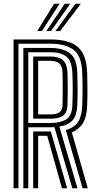

<svg xmlns="http://www.w3.org/2000/svg" viewBox="-20 -1012 522 1032"><path d="M52.8 0V-800H251Q314 -800 357 -783.9Q400 -767.8 423 -728.9Q446 -690 448.5 -621.5Q450 -574.5 450.1 -532.2Q450.2 -490 448.5 -444Q446.2 -385.2 426.9 -352.1Q407.5 -319 366.2 -299.8L452 0H424.2L333.5 -313Q380.5 -326.2 400.2 -357.4Q420 -388.5 422 -444.8Q423.8 -491.5 423.8 -532.1Q423.8 -572.8 422 -620.5Q418.8 -712 375.1 -744.5Q331.5 -777 251 -777H79.2V0ZM105.5 0V-754.2H251Q317.5 -754.2 355 -726.5Q392.5 -698.8 395.5 -619.8Q396.8 -581.2 397.1 -538.5Q397.5 -495.8 395.5 -445.8Q393.2 -392.8 370.8 -366.2Q348.2 -339.8 299.2 -331.2L396.5 0H368.8L272.5 -328.8Q267.2 -328.2 261.9 -328.1Q256.5 -328 250.8 -328H132V0ZM132 -351H250.8Q305.5 -351 336.2 -370.5Q367 -390 369 -446.8Q370.8 -492.2 370.8 -532.9Q370.8 -573.5 369 -618.8Q366.5 -685 336.1 -708.1Q305.8 -731.2 251 -731.2H132ZM158.5 -374V-708.2H251Q295.8 -708.2 318.2 -688.8Q340.8 -669.2 342.8 -618Q344.2 -571.2 344.2 -531.2Q344.2 -491.2 342.8 -447.5Q341 -405 318 -389.5Q295 -374 250.8 -374ZM185 -397H250.8Q284.2 -397 299.9 -408.6Q315.5 -420.2 316.2 -448.5Q317.2 -489 317.2 -533.6Q317.2 -578.2 316.2 -617Q315.2 -658 297.9 -671.6Q280.5 -685.2 251 -685.2H185ZM158.5 0V-305.2H221.5Q229.5 -305.2 237.4 -305.2Q245.2 -305.2 253.2 -305.2L341 0H313.2L233.8 -282.2Q230 -282.2 222.5 -282.2H185V0ZM180 -845 271.2 -992H300.5L205.2 -845ZM277.8 -845 385.2 -992H414.5L303 -845ZM229 -845 328.2 -992H357.5L254 -845Z"/></svg>

Font: Big Shoulders Inline Text ExtraBold
Style: Regular
Weight: 800
Designer: Patric King
Foundry: XO Type Co
Version: Version 1.000